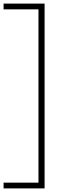

<svg xmlns="http://www.w3.org/2000/svg" viewBox="-40 -828 373 1068"><path d="M-20 220V188H174V-776H-20V-808H208V220Z"/></svg>

Font: Encode Sans Condensed Thin Thin
Style: Regular
Weight: 250
Version: Version 3.002